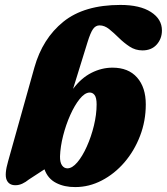

<svg xmlns="http://www.w3.org/2000/svg" viewBox="-20 -747 677 779"><path d="M335 -575.5 276.5 -386.5Q309.5 -430.5 351 -451.5Q392.5 -472.5 436.5 -472.5Q501 -472.5 536.2 -432.5Q571.5 -392.5 571.5 -323.5Q571.5 -256 548.2 -195.5Q525 -135 484.8 -88.2Q444.5 -41.5 393 -14.8Q341.5 12 285.5 12Q241.5 12.5 207.8 -4.8Q174 -22 160.5 -60L97.5 -19Q84 -8 70.5 -1.8Q57 4.5 42.5 4.5Q16 4.5 6.8 -17.5Q-2.5 -39.5 13 -93L119.5 -473Q152.5 -590.5 237 -658.8Q321.5 -727 468.5 -727Q548 -727 592.5 -698.2Q637 -669.5 637 -623.5Q637 -590 615.8 -566.2Q594.5 -542.5 558 -542.5Q529.5 -542.5 506.2 -557.8Q483 -573 462.5 -593.2Q442 -613.5 423 -628.8Q404 -644 384 -644Q368 -644 357.5 -629.2Q347 -614.5 335 -575.5ZM342 -371.5Q323 -370 302.8 -344.8Q282.5 -319.5 265 -280.2Q247.5 -241 236.2 -196.8Q225 -152.5 223.5 -113Q223 -88.5 231.5 -76.2Q240 -64 253.5 -64Q273 -64 293.8 -88.5Q314.5 -113 332.2 -152.5Q350 -192 361 -237.2Q372 -282.5 372 -323.5Q372 -351 363.5 -361.8Q355 -372.5 342 -371.5Z"/></svg>

Font: Fraunces 72pt Soft Black
Style: Italic
Weight: 900
Italic angle: -16°
Version: Version 1.000;[b76b70a41]